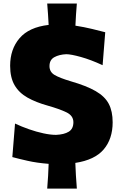

<svg xmlns="http://www.w3.org/2000/svg" viewBox="-20 -934 705 1110"><path d="M424.3 -913.6Q421.4 -880.9 419.4 -848.9Q417.5 -816.9 416 -785.6Q466.3 -777.8 512.7 -766.6Q559.1 -755.4 588.4 -747.6L573.2 -557.1Q504.4 -588.9 447.3 -604.7Q390.1 -620.6 362.8 -620.6Q321.8 -618.7 293.9 -603.3Q266.1 -587.9 266.1 -551.8Q266.1 -518.1 295.4 -500.7Q324.7 -483.4 388.2 -464.4Q480 -438 533.2 -407.2Q586.4 -376.5 608.9 -333.5Q631.3 -290.5 631.3 -227.1Q631.3 -131.3 579.6 -70.3Q527.8 -9.3 415.5 7.8Q417 43.5 418.9 80.3Q420.9 117.2 424.3 156.2H252.9Q255.9 118.7 258.1 83Q260.3 47.4 261.2 13.2Q192.9 7.8 140.1 -4.2Q87.4 -16.1 51.3 -25.9L66.9 -219.7Q105 -201.7 147.7 -186.8Q190.4 -171.9 231.2 -163.1Q272 -154.3 303.7 -154.3Q350.6 -156.2 377.4 -172.6Q404.3 -189 404.3 -227.5Q404.3 -265.6 363 -285.2Q321.8 -304.7 256.3 -323.2Q187.5 -342.3 138.7 -369.9Q89.8 -397.5 64.2 -441.7Q38.6 -485.8 38.6 -553.7Q38.6 -649.4 93 -713.1Q147.5 -776.9 261.2 -790Q259.8 -820.3 257.6 -851.3Q255.4 -882.3 252.9 -913.6Z"/></svg>

Font: Pinar-DS1-FD ExtraBold
Style: Regular
Weight: 800
Designer: Amin Abedi
Version: Version 2.000